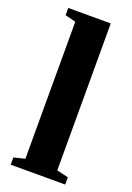

<svg xmlns="http://www.w3.org/2000/svg" viewBox="-136 -746 549 798"><g transform="rotate(20 138.5 -347.0)"><path d="M210 -44 261 -32V0H20V-32L69 -44V-650L22 -662V-694H210Z"/></g></svg>

Font: Libra Serif Modern
Style: Bold
Weight: 700
Designer: Stefan Peev, Context Ltd
Foundry: Ascender Corporation
Version: Version 1.000